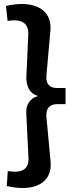

<svg xmlns="http://www.w3.org/2000/svg" viewBox="-20 -714 377 964"><path d="M10 -684 18 -609C90 -621 124 -597 122 -541L112 -320C115 -273 132 -243 171 -232C132 -221 109 -190 112 -144L123 79C126 135 91 157 19 145L14 220C148 252 244 207 234 98L213 -128C210 -169 228 -191 267 -191H309V-272H267C228 -272 210 -293 213 -334L233 -560C243 -670 146 -716 10 -684Z"/></svg>

Font: Ronzino Medium
Style: Regular
Weight: 500
Designer: Nunzio Mazzaferro
Foundry: Collletttivo
Version: Version 1.000;Glyphs 3.3 (3337)